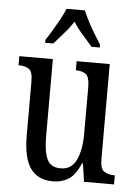

<svg xmlns="http://www.w3.org/2000/svg" viewBox="-55 -808 619 861"><g transform="rotate(5 255.0 -378.0)"><path d="M215 10Q148 10 114.5 -36.5Q81 -83 81 -186V-428Q81 -472 64 -483.5Q47 -495 21 -495H17V-536H168V-188Q168 -120 184 -85.5Q200 -51 245 -51Q294 -51 315.5 -96.5Q337 -142 337 -215V-422Q337 -470 320.5 -482.5Q304 -495 278 -495H275V-536H424V-109Q424 -64 442.5 -52.5Q461 -41 486 -41H490V0H355L343 -82H339Q317 -29 286.5 -9.5Q256 10 215 10ZM127 -619Q140 -638 155.5 -664Q171 -690 186 -717Q201 -744 209 -766H292Q301 -744 315 -717Q329 -690 345 -664Q361 -638 373 -619V-606H336Q315 -631 291.5 -657Q268 -683 250 -712Q232 -683 208.5 -657Q185 -631 164 -606H127Z"/></g></svg>

Font: Noto Serif Ethiopic ExtraCondensed
Style: Regular
Weight: 400
Width: 2
Designer: Monotype Design Team
Foundry: Monotype Imaging Inc.
Version: Version 2.102; ttfautohint (v1.8.4.7-5d5b)